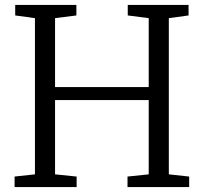

<svg xmlns="http://www.w3.org/2000/svg" viewBox="-20 -763 831 783"><path d="M122.5 -52V-689L42 -700V-743H291.5V-700L204.5 -689V-408H586.5V-689L501 -700V-743H749V-700L668.5 -689V-52L751.5 -43V0H500V-43L586.5 -52V-355H204.5V-52L292.5 -43V0H39.5V-43Z"/></svg>

Font: Merriweather Light
Style: Regular
Weight: 300
Designer: Eben Sorkin
Foundry: Eben Sorkin
Version: Version 2.100